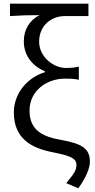

<svg xmlns="http://www.w3.org/2000/svg" viewBox="-20 -816 514 1040"><path d="M404 204C448 144 467 92 467 60C467 -12 423 -37 317 -57C218 -74 140 -105 140 -217C140 -327 236 -390 331 -390C359 -390 379 -390 407 -384V-455C378 -449 364 -448 336 -448C270 -448 192 -508 192 -590C192 -679 259 -729 332 -729H459V-796H34V-729C101 -733 132 -734 194 -734C141 -707 109 -657 109 -592C109 -513 158 -457 224 -429V-425C134 -399 55 -315 55 -207C55 -64 152 -13 267 9C368 29 394 44 394 77C394 108 379 127 339 176Z"/></svg>

Font: Noto Sans HK DemiLight
Style: Regular
Weight: 350
Designer: Ryoko NISHIZUKA 西塚涼子 (kana, bopomofo & ideographs); Paul D. Hunt (Latin, Greek & Cyrillic); Sandoll Communications 산돌커뮤니
Foundry: Adobe
Version: Version 2.004;hotconv 1.0.118;makeotfexe 2.5.65603